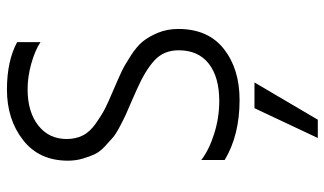

<svg xmlns="http://www.w3.org/2000/svg" viewBox="-216 -505 958 567"><g transform="rotate(-90 263.5 -221.0)"><path d="M462 -174Q462 -86 403 -39.5Q344 7 252 7Q148 7 75 -37V-106Q105 -83 152.5 -68Q200 -53 249 -53Q320 -53 359.5 -84Q399 -115 399 -173Q399 -217 369 -244.5Q339 -272 282 -297Q274 -301 247 -312.5Q220 -324 209 -329Q198 -334 175 -346Q152 -358 141.5 -367Q131 -376 115 -391Q99 -406 92 -421Q85 -436 79 -456.5Q73 -477 73 -500Q73 -585 134 -632.5Q195 -680 283 -680Q367 -680 423 -650V-581Q399 -597 360 -608Q321 -619 284 -619Q217 -619 177 -587.5Q137 -556 137 -504Q137 -477 147.5 -456Q158 -435 183 -417.5Q208 -400 226.5 -390.5Q245 -381 283 -365Q318 -350 336 -341.5Q354 -333 382 -315Q410 -297 424.5 -279.5Q439 -262 450.5 -234.5Q462 -207 462 -174ZM194 238H140L228 51H304Z"/></g></svg>

Font: Hind Guntur Light
Style: Regular
Weight: 300
Designer: Manushi Parikh, Hitesh Malaviya
Foundry: Indian Type Foundry
Version: Version 1.002;PS 1.0;hotconv 1.0.86;makeotf.lib2.5.63406; tt